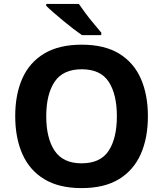

<svg xmlns="http://www.w3.org/2000/svg" viewBox="-20 -954 836 984"><path d="M738 -358Q738 -247 701.5 -164.5Q665 -82 590 -36Q515 10 398 10Q282 10 206.5 -36Q131 -82 94.5 -165Q58 -248 58 -359Q58 -470 94.5 -552Q131 -634 206.5 -679.5Q282 -725 399 -725Q515 -725 590 -679.5Q665 -634 701.5 -551.5Q738 -469 738 -358ZM217 -358Q217 -246 260 -181.5Q303 -117 398 -117Q495 -117 537 -181.5Q579 -246 579 -358Q579 -471 537 -535Q495 -599 399 -599Q303 -599 260 -535Q217 -471 217 -358ZM384 -934Q399 -912 419.5 -884.5Q440 -857 461.5 -831.5Q483 -806 499 -787V-774H400Q381 -787 355.5 -806.5Q330 -826 303.5 -848Q277 -870 254 -890Q231 -910 217 -924V-934Z"/></svg>

Font: Noto Sans Tai Tham
Style: Bold
Weight: 700
Designer: Monotype Design Team 2013. Revised by David WIlliams 2020
Foundry: Monotype Imaging Inc.
Version: Version 2.002; ttfautohint (v1.8.4.7-5d5b)